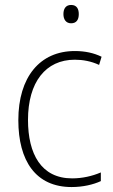

<svg xmlns="http://www.w3.org/2000/svg" viewBox="-20 -745 457 775"><path d="M267 -725C245 -725 236 -709 236 -688C236 -667 246 -651 267 -651C289 -651 298 -666 298 -688C298 -709 290 -725 267 -725ZM269 10C315 10 357 0 387 -14V-49C352 -34 312 -25 271 -25C146 -25 93 -124 93 -261C93 -413 164 -504 282 -504C314 -504 348 -498 380 -483L390 -516C359 -531 324 -539 282 -539C141 -539 54 -434 54 -260C54 -96 124 10 269 10Z"/></svg>

Font: Noto Sans Devanagari SemiCondensed ExtraLight
Style: Regular
Weight: 200
Width: 4
Designer: Jelle Bosma - Monotype Design Team
Foundry: Monotype Imaging Inc.
Version: Version 2.004